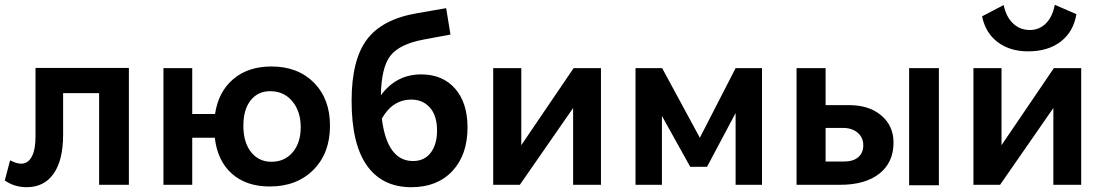

<svg xmlns="http://www.w3.org/2000/svg" viewBox="-22 -770 4597 800"><path d="M89 10Q38 10 -2 -18L20 -102Q47 -88 66 -88Q95 -88 110.5 -117.5Q126 -147 126 -202V-487H515V0H391V-382H241V-209Q241 -103 201.5 -46.5Q162 10 89 10Z M659 0V-486H779V-295H874Q888 -388 950 -440.5Q1012 -493 1109 -493Q1219 -493 1286 -425.5Q1353 -358 1353 -246Q1353 -132 1284 -62.5Q1215 7 1102 7Q1004 7 944 -46.5Q884 -100 873 -196H779V0ZM1109 -96Q1164 -96 1197.5 -135.5Q1231 -175 1231 -240Q1231 -306 1196 -348Q1161 -390 1104 -390Q1052 -390 1022 -351.5Q992 -313 992 -246Q992 -177 1024 -136.5Q1056 -96 1109 -96Z M1692 10Q1571 10 1507 -80Q1443 -170 1443 -350Q1443 -520 1506.5 -605Q1570 -690 1716 -715L1837 -736L1855 -626L1742 -605Q1642 -586 1604.5 -537.5Q1567 -489 1565 -373Q1629 -460 1733 -460Q1822 -460 1874 -401Q1926 -342 1926 -239Q1926 -125 1863 -57.5Q1800 10 1692 10ZM1692 -355Q1614 -355 1569 -276Q1591 -99 1699 -99Q1746 -99 1772.5 -133.5Q1799 -168 1799 -226Q1799 -288 1769.5 -321.5Q1740 -355 1692 -355Z M2033 0V-486H2150V-165L2368 -486H2482V0H2366V-320L2144 0Z M2626 0V-486H2737L2894 -196L3043 -486H3153V0H3043V-299L2924 -75H2854L2736 -287V0Z M3297 0V-486H3418V-332H3516Q3599 -332 3650 -289Q3701 -246 3701 -176Q3701 -93 3642 -46.5Q3583 0 3479 0ZM3766 2V-486H3890V2ZM3418 -97H3495Q3533 -97 3554 -115Q3575 -133 3575 -165Q3575 -197 3551.5 -217Q3528 -237 3491 -237H3418Z M4262 -556Q4186 -556 4135 -594.5Q4084 -633 4070 -702L4160 -749Q4170 -700 4199 -672.5Q4228 -645 4269 -645Q4308 -645 4335.5 -672Q4363 -699 4373 -750L4463 -711Q4451 -638 4398 -597Q4345 -556 4262 -556ZM4034 0V-486H4151V-165L4369 -486H4483V0H4367V-320L4145 0Z"/></svg>

Font: Cantarell
Style: Bold
Weight: 700
Designer: Dave Crossland, Nikolaus Waxweiler, Florian Fecher, Jacques Le Bailly, Eben Sorkin, Alexei Vanyashin, Alexios Zavras, Em
Version: Version 0.303